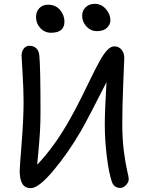

<svg xmlns="http://www.w3.org/2000/svg" viewBox="-20 -990 751 986"><path d="M477.1 -830.1Q446.3 -830.1 424.1 -853.8Q401.9 -877.4 401.9 -909.2Q401.9 -935.5 420.2 -952.9Q438.5 -970.2 465.8 -970.2Q501 -970.2 523.9 -943.4Q546.9 -916.5 546.9 -886.2Q546.9 -864.3 529.3 -847.2Q511.7 -830.1 477.1 -830.1ZM242.2 -821.8Q209.5 -821.8 187.3 -845.7Q165 -869.6 165 -902.8Q165 -930.2 181.9 -948Q198.7 -965.8 226.1 -965.8Q265.6 -965.8 288.3 -939Q311 -912.1 311 -878.9Q311 -821.8 242.2 -821.8ZM138.2 -23.9Q107.4 -23.9 94.2 -46.9Q81.1 -69.8 81.1 -113.8Q81.1 -128.4 91.1 -253.7Q101.1 -378.9 101.1 -467.8Q101.1 -530.3 95.9 -613.5Q90.8 -696.8 90.8 -704.1Q90.8 -725.6 101.8 -740.2Q112.8 -754.9 131.8 -754.9Q152.3 -754.9 166.3 -742.2Q180.2 -729.5 182.1 -703.1Q188 -646 188 -413.1Q188 -359.9 185.1 -311.3Q182.1 -262.7 177 -209.2Q171.9 -155.8 170.9 -144Q262.7 -240.2 341.8 -382.8Q368.7 -430.2 399.2 -491.7Q429.7 -553.2 449.7 -594.7Q469.7 -636.2 491 -674.8Q512.2 -713.4 530.8 -732.7Q549.3 -752 566.9 -752Q589.8 -752 604 -735.1Q618.2 -718.3 618.2 -690.9Q618.2 -687.5 613 -563.5Q607.9 -439.5 607.9 -356Q607.9 -276.4 616.2 -212.9Q624.5 -149.4 632.8 -114.7Q641.1 -80.1 641.1 -70.8Q641.1 -54.2 627.2 -39.6Q613.3 -24.9 597.2 -24.9Q565.4 -24.9 554.2 -57.1Q538.6 -104 528.3 -188Q518.1 -272 518.1 -352.1Q518.1 -419.4 526.9 -567.9Q432.6 -381.8 396 -317.9Q330.1 -204.6 254.4 -114.3Q178.7 -23.9 138.2 -23.9Z"/></svg>

Font: Shantell Sans Bouncy
Style: Regular
Weight: 400
Designer: Stephen Nixon, Anya Danilova, Shantell Martin
Foundry: Arrow Type
Version: Version 1.006;[9816181b4]